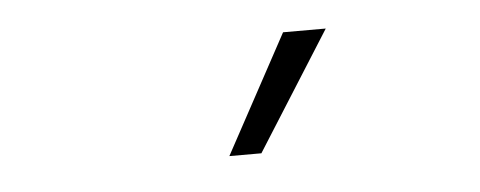

<svg xmlns="http://www.w3.org/2000/svg" viewBox="-27 -828 583 233"><g transform="rotate(-5 264.5 -712.0)"><path d="M323 -784H375L284 -640H245Z"/></g></svg>

Font: Eudoxus Sans ExtraLight
Style: Regular
Weight: 200
Designer: Stijn de Vries
Foundry: tokotype
Version: Version 2.005